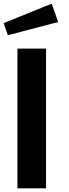

<svg xmlns="http://www.w3.org/2000/svg" viewBox="-30 -1027 378 1047"><path d="M221 0V-762H65V0ZM-10 -901 13 -835 287 -907 252 -1007Z"/></svg>

Font: Cheyenne Sans
Style: Bold
Weight: 700
Designer: The Public Sans project authors (U.S. Web Design System), Libre Franklin designed by Pablo Impallari and Rodrigo Fuenzal
Foundry: The Cheyenne Sans Project Authors
Version: Version 2.007